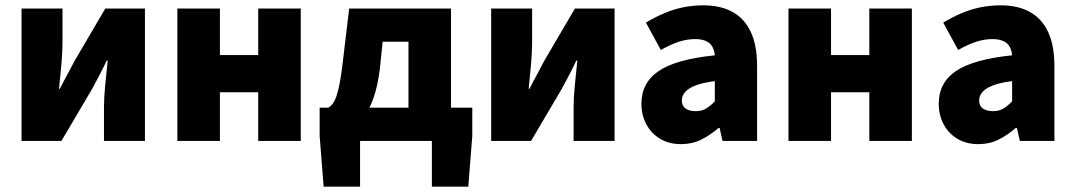

<svg xmlns="http://www.w3.org/2000/svg" viewBox="-20 -530 4042 722"><path d="M61 0V-498H215V-373Q215 -335 211 -289Q207 -243 202 -196H205Q217 -220 233.5 -250Q250 -280 261 -302L376 -498H525V0H371V-126Q371 -163 375.5 -208.5Q380 -254 385 -302H381Q370 -278 354 -247.5Q338 -217 326 -195L211 0Z M647 0V-498H807V-323H951V-498H1111V0H951V-183H807V0Z M1334 0V172H1197L1182 -19V-125H1756V-19L1741 172H1604V0ZM1516 -46V-373H1419L1408 -268Q1400 -206 1384.5 -161.5Q1369 -117 1345.5 -88.5Q1322 -60 1291.5 -46Q1261 -32 1224 -32L1214 -125Q1226 -131 1235.5 -146.5Q1245 -162 1253.5 -199Q1262 -236 1270 -305L1293 -498H1676V-46Z M1827 0V-498H1981V-373Q1981 -335 1977 -289Q1973 -243 1968 -196H1971Q1983 -220 1999.5 -250Q2016 -280 2027 -302L2142 -498H2291V0H2137V-126Q2137 -163 2141.5 -208.5Q2146 -254 2151 -302H2147Q2136 -278 2120 -247.5Q2104 -217 2092 -195L1977 0Z M2541 12Q2495 12 2461.5 -8.5Q2428 -29 2410 -63.5Q2392 -98 2392 -140Q2392 -219 2457 -263Q2522 -307 2668 -322Q2666 -342 2658 -355.5Q2650 -369 2634 -376Q2618 -383 2593 -383Q2564 -383 2533 -373Q2502 -363 2465 -342L2409 -445Q2442 -465 2477 -480Q2512 -495 2549 -502.5Q2586 -510 2625 -510Q2689 -510 2734 -485.5Q2779 -461 2803 -410.5Q2827 -360 2827 -281V0H2697L2686 -49H2682Q2651 -22 2617 -5Q2583 12 2541 12ZM2596 -112Q2619 -112 2635.5 -122Q2652 -132 2668 -149V-225Q2621 -219 2594 -208Q2567 -197 2555.5 -183Q2544 -169 2544 -152Q2544 -132 2558 -122Q2572 -112 2596 -112Z M2945 0V-498H3105V-323H3249V-498H3409V0H3249V-183H3105V0Z M3659 12Q3613 12 3579.5 -8.5Q3546 -29 3528 -63.5Q3510 -98 3510 -140Q3510 -219 3575 -263Q3640 -307 3786 -322Q3784 -342 3776 -355.5Q3768 -369 3752 -376Q3736 -383 3711 -383Q3682 -383 3651 -373Q3620 -363 3583 -342L3527 -445Q3560 -465 3595 -480Q3630 -495 3667 -502.5Q3704 -510 3743 -510Q3807 -510 3852 -485.5Q3897 -461 3921 -410.5Q3945 -360 3945 -281V0H3815L3804 -49H3800Q3769 -22 3735 -5Q3701 12 3659 12ZM3714 -112Q3737 -112 3753.5 -122Q3770 -132 3786 -149V-225Q3739 -219 3712 -208Q3685 -197 3673.5 -183Q3662 -169 3662 -152Q3662 -132 3676 -122Q3690 -112 3714 -112Z"/></svg>

Font: Source Sans 3 ExtraBold
Style: Regular
Weight: 800
Designer: Paul D. Hunt
Foundry: Adobe
Version: Version 3.052;hotconv 1.1.0;makeotfexe 2.6.0